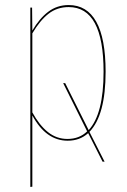

<svg xmlns="http://www.w3.org/2000/svg" viewBox="-20 -548 501 760"><path d="M334 -26 394 92H386L329 -21Q296 9 248 9Q162 9 108 -91V191L100 192V-518H107L108 -427Q136 -475 171 -501.5Q206 -528 252 -528Q324 -528 361 -462Q398 -396 398 -264Q398 -92 334 -26ZM325 -28 230 -219H238L331 -33Q390 -97 390 -264Q390 -520 252 -520Q206 -520 172 -493.5Q138 -467 108 -416V-103Q136 -52 170 -25Q204 2 247 2Q294 2 325 -28Z"/></svg>

Font: Fira Sans Compressed Eight
Style: Regular
Weight: 100
Width: 1
Designer: bBox Type GmbH & Carrois Corporate GbR & Edenspiekermann AG
Foundry: bBox Type GmbH & Carrois Corporate GbR & Edenspiekermann AG
Version: Version 4.301